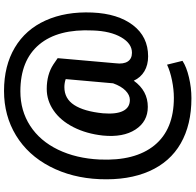

<svg xmlns="http://www.w3.org/2000/svg" viewBox="-29 -702 953 935"><g transform="rotate(-90 447.5 -234.5)"><path d="M854 -261.7Q848.6 -136.7 792.2 -63.2Q735.8 10.3 640.6 10.3Q598.6 10.3 568.1 -7.8Q537.6 -25.9 522 -59.6Q473.1 8.8 394.5 8.8Q323.2 8.8 284.2 -51.3Q245.1 -111.3 254.9 -210Q263.7 -290.5 295.7 -353.3Q327.6 -416 376.5 -449.7Q425.3 -483.4 481.9 -483.4Q551.8 -483.4 601.1 -451.2L631.8 -430.2L606.9 -147.9Q602.1 -109.4 615.5 -88.9Q628.9 -68.4 658.2 -68.4Q703.1 -68.4 733.4 -120.8Q763.7 -173.3 766.6 -258.3Q774.9 -428.7 698 -520.3Q621.1 -611.8 470.2 -611.8Q376 -611.8 302.2 -564Q228.5 -516.1 186 -428Q143.6 -339.8 138.2 -226.1Q130.4 -53.2 207.5 41.3Q284.7 135.7 438.5 135.7Q479 135.7 523.4 126.7Q567.9 117.7 600.1 102.5L618.7 177.7Q588.9 197.3 538.3 209.2Q487.8 221.2 436.5 221.2Q307.6 221.2 216.8 169.2Q126 117.2 81.3 15.9Q36.6 -85.4 42.5 -226.1Q48.3 -360.8 104 -467.8Q159.7 -574.7 255.6 -633.1Q351.6 -691.4 472.2 -691.4Q594.7 -691.4 683.1 -638.9Q771.5 -586.4 815.4 -488.8Q859.4 -391.1 854 -261.7ZM363.3 -210Q357.9 -145.5 374.5 -112.1Q391.1 -78.6 428.2 -78.6Q452.1 -78.6 473.6 -99.6Q495.1 -120.6 509.3 -160.2L529.8 -391.1Q510.7 -397.5 490.7 -397.5Q434.6 -397.5 403.6 -349.6Q372.6 -301.8 363.3 -210Z"/></g></svg>

Font: Roboto-o
Style: o-Bold
Weight: 700
Designer: Google
Version: Version 2.134; 2016; ttfautohint (v1.6)